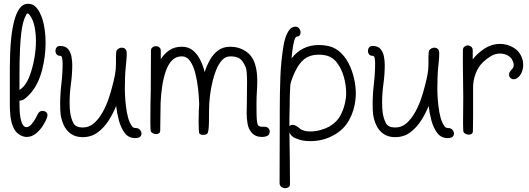

<svg xmlns="http://www.w3.org/2000/svg" viewBox="-20 -716 2796 1015"><path d="M121 8Q105 8 88 -1Q62 -15 50 -43.5Q38 -72 35 -103.5Q32 -135 32 -158V-357Q32 -389 33.5 -432.5Q35 -476 40 -521.5Q45 -567 55.5 -607Q66 -647 83.5 -671.5Q101 -696 129 -696Q151 -696 166 -682Q181 -668 190.5 -648.5Q200 -629 205 -613Q213 -586 217 -554.5Q221 -523 221 -489Q221 -418 202.5 -346Q184 -274 145 -227Q136 -216 118 -199.5Q100 -183 83 -184V-158Q83 -149 84 -130Q85 -111 88.5 -91.5Q92 -72 99.5 -58Q107 -44 120 -44Q133 -44 145.5 -58Q158 -72 167.5 -89Q177 -106 181 -115Q189 -130 206 -130Q215 -130 223 -124Q231 -118 231 -107Q231 -103 229 -97Q223 -77 207 -52Q191 -27 169 -9.5Q147 8 121 8ZM83 -240Q96 -249 106 -260Q125 -282 139 -321Q153 -360 161.5 -407Q170 -454 170 -499Q170 -540 162.5 -576Q155 -612 138 -635Q131 -645 126 -645Q122 -645 119 -639Q114 -630 110 -620Q106 -610 103 -599Q96 -574 92 -538Q88 -502 86 -462Q84 -422 83.5 -385Q83 -348 83 -322Z M694 14Q660 14 639.5 -13Q619 -40 608.5 -79.5Q598 -119 594 -156Q579 -118 555 -80Q531 -42 497 -16.5Q463 9 417 9Q380 9 355 -8.5Q330 -26 317 -54.5Q304 -83 300 -115Q299 -127 298.5 -139Q298 -151 298 -163Q298 -218 304.5 -272.5Q311 -327 311 -382Q311 -393 309 -407Q307 -421 298 -421Q285 -421 279 -429Q273 -437 273 -447Q273 -457 279 -465Q285 -473 298 -473Q327 -473 340.5 -456Q354 -439 358 -415.5Q362 -392 362 -373Q362 -323 355 -273Q348 -223 348 -173Q348 -147 351 -121Q356 -87 368.5 -64.5Q381 -42 417 -42Q452 -42 478 -65.5Q504 -89 523.5 -124.5Q543 -160 555.5 -198Q568 -236 575 -265Q582 -291 587.5 -319Q593 -347 593 -375V-415Q593 -427 594 -436.5Q595 -446 597 -450Q608 -464 624 -464Q643 -464 649 -446Q650 -443 650 -433Q650 -417 648 -395Q646 -373 645 -364Q642 -335 641 -305Q640 -275 640 -245Q640 -220 642.5 -187.5Q645 -155 650.5 -123.5Q656 -92 666 -69Q673 -55 679 -47Q685 -39 699 -39Q712 -39 720 -29.5Q728 -20 728 -9Q728 -2 723 4.5Q718 11 707 13Q703 14 700 14Q697 14 694 14Z M1365 8Q1331 8 1311 -14Q1294 -33 1289 -60.5Q1284 -88 1284 -116Q1284 -132 1284.5 -146.5Q1285 -161 1285 -174Q1285 -198 1285.5 -226.5Q1286 -255 1286 -282Q1286 -309 1284.5 -330Q1283 -351 1279 -360Q1266 -392 1249 -405Q1232 -418 1198 -418Q1171 -418 1152.5 -396.5Q1134 -375 1122.5 -345.5Q1111 -316 1105 -291Q1095 -251 1090 -210Q1085 -169 1085 -128Q1085 -121 1085 -103Q1085 -85 1084.5 -65Q1084 -45 1082 -29Q1080 -13 1075 -9Q1068 -3 1054 -3Q1041 -3 1035 -9Q1032 -12 1031 -30.5Q1030 -49 1030 -72Q1030 -101 1031 -130Q1032 -159 1033 -166Q1032 -201 1027.5 -244Q1023 -287 1013 -327Q1003 -367 985.5 -392.5Q968 -418 941 -418Q910 -418 889.5 -397Q869 -376 856.5 -340Q844 -304 837.5 -260.5Q831 -217 829 -172Q828 -136 828 -99.5Q828 -63 827 -27Q827 -16 820.5 -11.5Q814 -7 806 -7Q796 -7 786.5 -12.5Q777 -18 776 -27Q775 -44 775 -60Q775 -76 775 -92Q775 -129 775.5 -165.5Q776 -202 777 -238Q777 -290 777.5 -342.5Q778 -395 778 -447Q778 -460 786 -466Q794 -472 804 -472Q814 -472 822 -466Q830 -460 830 -447V-403Q848 -432 875.5 -450.5Q903 -469 941 -469Q975 -469 998.5 -450.5Q1022 -432 1037.5 -401.5Q1053 -371 1062 -335Q1072 -367 1089 -398Q1106 -429 1132.5 -449Q1159 -469 1198 -469Q1243 -469 1278.5 -445.5Q1314 -422 1328 -378Q1335 -356 1337.5 -333.5Q1340 -311 1340 -288Q1340 -260 1338 -231.5Q1336 -203 1336 -174V-141Q1336 -124 1336.5 -104Q1337 -84 1339.5 -69Q1342 -54 1347 -51Q1355 -46 1362.5 -46Q1370 -46 1378 -46Q1392 -46 1399 -38Q1406 -30 1406 -21Q1406 -13 1401.5 -5.5Q1397 2 1386 5Q1376 8 1365 8Z M1488 279Q1477 279 1467.5 272Q1458 265 1458 251Q1458 171 1458.5 90Q1459 9 1459 -71V-133Q1459 -219 1462 -305Q1465 -391 1479 -476Q1481 -490 1488 -513.5Q1495 -537 1508 -556Q1521 -575 1542 -575Q1555 -575 1562 -565Q1569 -555 1569 -544Q1569 -536 1564.5 -529.5Q1560 -523 1551 -523Q1542 -523 1536 -502.5Q1530 -482 1526.5 -454.5Q1523 -427 1521 -407Q1550 -444 1586 -461Q1622 -478 1665 -478Q1673 -478 1681 -477.5Q1689 -477 1697 -476Q1741 -471 1772 -445.5Q1803 -420 1822.5 -382Q1842 -344 1851.5 -302Q1861 -260 1861 -221Q1861 -213 1860.5 -205Q1860 -197 1859 -189Q1853 -131 1825.5 -81Q1798 -31 1745 -2Q1689 30 1621 30Q1601 30 1581 27Q1562 23 1541 14.5Q1520 6 1510 -16Q1511 52 1512 121Q1513 190 1513 258Q1513 268 1505.5 273.5Q1498 279 1488 279ZM1621 -21Q1647 -21 1674 -28.5Q1701 -36 1721 -47Q1762 -71 1782 -110Q1802 -149 1808 -195Q1809 -202 1809.5 -209.5Q1810 -217 1810 -224Q1810 -266 1797.5 -310.5Q1785 -355 1759 -387.5Q1733 -420 1691 -425Q1684 -426 1677.5 -426.5Q1671 -427 1664 -427Q1620 -427 1588 -403Q1562 -382 1542.5 -342.5Q1523 -303 1515 -270Q1514 -263 1513.5 -245Q1513 -227 1512 -206Q1512 -186 1511.5 -167Q1511 -148 1511 -138Q1510 -116 1510 -94Q1510 -72 1510 -49Q1517 -56 1526 -56Q1538 -56 1551 -47Q1561 -41 1564.5 -37Q1568 -33 1573 -30.5Q1578 -28 1591 -24Q1605 -21 1621 -21Z M2346 14Q2312 14 2291.5 -13Q2271 -40 2260.5 -79.5Q2250 -119 2246 -156Q2231 -118 2207 -80Q2183 -42 2149 -16.5Q2115 9 2069 9Q2032 9 2007 -8.5Q1982 -26 1969 -54.5Q1956 -83 1952 -115Q1951 -127 1950.5 -139Q1950 -151 1950 -163Q1950 -218 1956.5 -272.5Q1963 -327 1963 -382Q1963 -393 1961 -407Q1959 -421 1950 -421Q1937 -421 1931 -429Q1925 -437 1925 -447Q1925 -457 1931 -465Q1937 -473 1950 -473Q1979 -473 1992.5 -456Q2006 -439 2010 -415.5Q2014 -392 2014 -373Q2014 -323 2007 -273Q2000 -223 2000 -173Q2000 -147 2003 -121Q2008 -87 2020.5 -64.5Q2033 -42 2069 -42Q2104 -42 2130 -65.5Q2156 -89 2175.5 -124.5Q2195 -160 2207.5 -198Q2220 -236 2227 -265Q2234 -291 2239.5 -319Q2245 -347 2245 -375V-415Q2245 -427 2246 -436.5Q2247 -446 2249 -450Q2260 -464 2276 -464Q2295 -464 2301 -446Q2302 -443 2302 -433Q2302 -417 2300 -395Q2298 -373 2297 -364Q2294 -335 2293 -305Q2292 -275 2292 -245Q2292 -220 2294.5 -187.5Q2297 -155 2302.5 -123.5Q2308 -92 2318 -69Q2325 -55 2331 -47Q2337 -39 2351 -39Q2364 -39 2372 -29.5Q2380 -20 2380 -9Q2380 -2 2375 4.5Q2370 11 2359 13Q2355 14 2352 14Q2349 14 2346 14Z M2459 -4Q2449 -4 2439.5 -9.5Q2430 -15 2429 -24Q2428 -41 2428 -56.5Q2428 -72 2428 -85Q2428 -113 2428.5 -139.5Q2429 -166 2429 -201Q2429 -245 2428 -288Q2427 -331 2427 -374V-450Q2427 -463 2435.5 -469.5Q2444 -476 2453 -476Q2462 -476 2470.5 -469.5Q2479 -463 2479 -450V-402Q2504 -435 2542 -459.5Q2580 -484 2623 -484Q2661 -484 2694 -464.5Q2727 -445 2740 -408Q2746 -392 2746 -373Q2746 -353 2738 -333.5Q2730 -314 2712 -302Q2704 -297 2696 -297Q2686 -297 2678.5 -304Q2671 -311 2671 -321Q2671 -332 2679 -341Q2687 -350 2691.5 -357Q2696 -364 2696 -372Q2696 -381 2692 -390Q2685 -411 2665.5 -422Q2646 -433 2623 -433Q2598 -433 2575 -419Q2552 -405 2534 -388Q2508 -363 2494.5 -327Q2481 -291 2481 -255V-170Q2481 -133 2481 -97Q2481 -61 2480 -24Q2480 -13 2473.5 -8.5Q2467 -4 2459 -4Z"/></svg>

Font: Twinkle Star
Style: Regular
Weight: 400
Designer: Robert E. Leuschke
Foundry: Robert E. Leuschke
Version: Version 2.010; ttfautohint (v1.8.3)